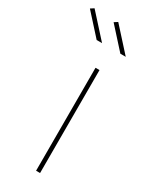

<svg xmlns="http://www.w3.org/2000/svg" viewBox="-233 -787 667 835"><g transform="rotate(30 100.0 -369.5)"><path d="M-23 -739 -40 -728 54 -624H81ZM96 -739 79 -728 173 -624H200ZM110 -517V0H130V-517Z"/></g></svg>

Font: Montserrat Thin
Style: Regular
Weight: 250
Designer: Julieta Ulanovsky
Foundry: Julieta Ulanovsky
Version: Version 4.000